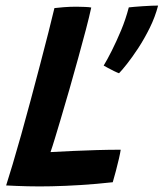

<svg xmlns="http://www.w3.org/2000/svg" viewBox="-20 -673 586 688"><path d="M2 -8.5Q11 -36 25.2 -83.8Q39.5 -131.5 56.2 -191Q73 -250.5 90 -314.5Q107 -378 123.5 -440.8Q140 -503.5 153.5 -556.8Q167 -610 175 -644Q185.5 -645.5 208 -647.2Q230.5 -649 254 -649Q267 -649 284.2 -648.2Q301.5 -647.5 307 -646Q300 -613.5 287.8 -567Q275.5 -520.5 260.5 -466Q245.5 -411.5 229 -353.8Q212.5 -296 196 -241Q185.5 -206.5 176.8 -177.2Q168 -148 161 -128Q197.5 -130 240 -132Q282.5 -134 326.5 -135.2Q370.5 -136.5 412.5 -136.5Q411 -125.5 406.2 -104.5Q401.5 -83.5 395.2 -60.2Q389 -37 384 -20Q325 -13.5 269.5 -10Q214 -6.5 165 -5.5Q121 -4.5 79.5 -5.5Q38 -6.5 2 -8.5ZM546.5 -653Q536 -612.5 516.8 -573.5Q497.5 -534.5 475.8 -501.2Q454 -468 435.2 -444.2Q416.5 -420.5 406.5 -410.5Q400.5 -412.5 388.8 -418.2Q377 -424 366 -430Q355 -436 351.5 -438Q364 -458.5 380.5 -491.2Q397 -524 413.8 -564Q430.5 -604 441.5 -646.5Q447.5 -647.5 461.5 -648.5Q475.5 -649.5 492 -650.8Q508.5 -652 523.2 -652.5Q538 -653 546.5 -653Z"/></svg>

Font: Grandstander Thin Medium
Style: Italic
Weight: 500
Italic angle: -15°
Version: Version 1.200